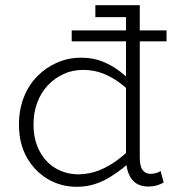

<svg xmlns="http://www.w3.org/2000/svg" viewBox="-20 -706 683 739"><path d="M275 13Q215 13 164.5 -16.5Q114 -46 83.5 -99.5Q53 -153 53 -226Q53 -285 72 -332.5Q91 -380 124.5 -413.5Q158 -447 201 -465.5Q244 -484 292 -484Q339 -484 376.5 -468.5Q414 -453 445 -428.5Q476 -404 501 -376V-333Q475 -361 444.5 -384.5Q414 -408 378 -422.5Q342 -437 299 -437Q260 -437 225.5 -421.5Q191 -406 164.5 -378Q138 -350 123.5 -311.5Q109 -273 109 -227Q109 -168 132.5 -124Q156 -80 195.5 -57.5Q235 -35 283 -35Q327 -36 364.5 -51.5Q402 -67 434.5 -92Q467 -117 494 -145V-96Q476 -77 452.5 -58.5Q429 -40 402 -23.5Q375 -7 343.5 3Q312 13 275 13ZM550 12Q523 12 504 -0.5Q485 -13 475 -38Q465 -63 465 -98V-686H518V-100Q518 -66 529 -51.5Q540 -37 558 -37Q571 -37 581.5 -40Q592 -43 598 -48L610 -4Q600 3 584 7.5Q568 12 550 12ZM256 -547V-589H621V-547ZM347 -640V-686H515V-640Z"/></svg>

Font: BioRhyme ExtraBold Light
Style: Regular
Weight: 300
Version: Version 1.600;gftools[0.9.33]